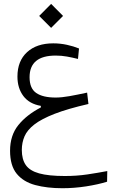

<svg xmlns="http://www.w3.org/2000/svg" viewBox="-20 -683 626 1005"><path d="M306.6 302.2Q226.1 302.2 164.3 285.6Q102.5 269 67.6 226.6Q32.7 184.1 32.7 106Q32.7 25.9 75.7 -27.8Q118.7 -81.5 193.8 -120.6V-128.9Q133.3 -139.2 102.3 -180.4Q71.3 -221.7 71.3 -282.2Q71.3 -363.8 121.6 -409.9Q171.9 -456.1 258.8 -456.1Q294.9 -456.1 330.1 -448.5Q365.2 -440.9 393.6 -429.2L388.2 -374.5Q358.9 -381.8 330.3 -387Q301.8 -392.1 271.5 -392.1Q134.8 -392.1 134.8 -278.8Q134.8 -220.2 169.7 -196.3Q204.6 -172.4 271 -172.4Q302.7 -172.4 343.5 -179.7Q384.3 -187 436 -198.2L442.9 -138.7Q334.5 -113.8 265.9 -87.2Q197.3 -60.5 159.9 -31.5Q122.6 -2.4 108.4 30.5Q94.2 63.5 94.2 102.1Q94.2 150.9 115 180.9Q135.7 210.9 185.1 224.6Q234.4 238.3 319.8 238.3Q381.8 238.3 437.3 230Q492.7 221.7 541.5 212.4L540.5 268.1Q493.7 282.7 431.2 292.5Q368.7 302.2 306.6 302.2ZM247.6 -537.1 185.1 -599.6 247.6 -662.6 310.1 -599.6Z"/></svg>

Font: CaskaydiaCove NFP Light
Style: Regular
Weight: 300
Designer: Aaron Bell
Foundry: Saja Typeworks
Version: Version 2111.001; VTT 6.35;Nerd Fonts 3.1.1